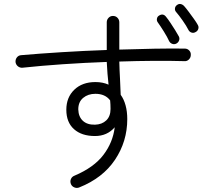

<svg xmlns="http://www.w3.org/2000/svg" viewBox="-20 -887 1040 964"><path d="M378 54Q366 59 353.5 54Q341 49 336 37Q331 24 336 12Q341 0 354 -5Q451 -46 499 -109Q547 -172 556 -248Q518 -204 457 -204Q390 -204 351.5 -238.5Q313 -273 313 -336Q313 -398 353 -436.5Q393 -475 459 -475Q496 -475 525 -462Q519 -515 516 -576Q405 -572 295.5 -564.5Q186 -557 93 -547Q80 -546 70 -554Q60 -562 58 -575Q57 -589 65 -599Q73 -609 86 -610Q178 -618 290 -625Q402 -632 516 -636V-775Q516 -788 525 -797.5Q534 -807 547 -807Q561 -807 570 -797.5Q579 -788 579 -775V-638Q671 -641 755.5 -642.5Q840 -644 908 -643Q921 -643 930 -633.5Q939 -624 938 -611Q938 -598 928.5 -588.5Q919 -579 906 -580Q837 -582 753 -581.5Q669 -581 579 -578Q580 -535 582.5 -492Q585 -449 586 -411Q602 -389 610.5 -358Q619 -327 619 -289Q619 -177 557.5 -85Q496 7 378 54ZM457 -261Q492 -262 513.5 -282.5Q535 -303 535 -340Q535 -351 534.5 -361.5Q534 -372 533 -383Q508 -416 459 -416Q422 -416 397.5 -395.5Q373 -375 373 -338Q374 -301 396 -280.5Q418 -260 457 -261ZM865 -668Q855 -663 844.5 -667Q834 -671 829 -681Q820 -701 802.5 -729Q785 -757 772 -775Q766 -783 768 -793.5Q770 -804 779 -809Q800 -822 815 -801Q824 -790 836 -772Q848 -754 859.5 -735.5Q871 -717 878 -704Q883 -694 879 -683.5Q875 -673 865 -668ZM962 -726Q952 -720 941.5 -723.5Q931 -727 926 -737Q916 -757 897 -784Q878 -811 864 -827Q857 -835 858.5 -845.5Q860 -856 869 -862Q878 -869 888 -866.5Q898 -864 905 -856Q914 -846 927 -828.5Q940 -811 953 -793Q966 -775 973 -762Q979 -752 975.5 -741.5Q972 -731 962 -726Z"/></svg>

Font: Zen Maru Gothic
Style: Regular
Weight: 400
Designer: Yoshimichi Ohira
Foundry: Positype
Version: Version 1.002